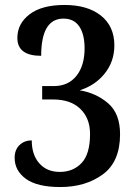

<svg xmlns="http://www.w3.org/2000/svg" viewBox="-20 -744 547 774"><path d="M39 -108Q39 -140 58.5 -159Q78 -178 108 -178Q108 -120 138.5 -85.5Q169 -51 221 -51Q275 -51 309 -87Q343 -123 343 -204Q343 -267 304 -305Q265 -343 194 -343H150V-397H197Q255 -397 288 -438Q321 -479 321 -549Q321 -606 299.5 -637.5Q278 -669 236 -669Q146 -669 146 -519Q50 -519 50 -591Q50 -649 99.5 -686.5Q149 -724 240 -724Q333 -724 387 -681Q441 -638 441 -561Q441 -496 402 -447.5Q363 -399 301 -380Q368 -369 416 -327.5Q464 -286 464 -203Q464 -92 394.5 -41Q325 10 223 10Q130 10 84.5 -23Q39 -56 39 -108Z"/></svg>

Font: Noto Serif NarrowSemiBold
Style: Regular
Weight: 600
Width: 4
Designer: Monotype Design Team
Foundry: Monotype Imaging Inc.
Version: Version 1.001